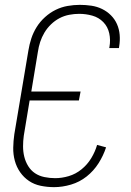

<svg xmlns="http://www.w3.org/2000/svg" viewBox="-20 -763 540 791"><path d="M203 8Q175 8 148 2.5Q121 -3 99.5 -17.5Q78 -32 63 -53.5Q48 -75 41 -101Q34 -127 34.5 -154.5Q35 -182 39 -210L97 -555Q101 -580 109 -604.5Q117 -629 131 -651.5Q145 -674 165.5 -692.5Q186 -711 209.5 -722.5Q233 -734 258.5 -738.5Q284 -743 309 -743Q333 -743 356.5 -739.5Q380 -736 400.5 -726Q421 -716 437 -700Q453 -684 462 -663.5Q471 -643 473 -619.5Q475 -596 471 -572L470 -565H430L431 -570Q436 -599 430 -626Q424 -653 405.5 -672Q387 -691 360.5 -698.5Q334 -706 306 -706Q286 -706 265 -702Q244 -698 225 -688Q206 -678 190 -662.5Q174 -647 163 -628.5Q152 -610 145.5 -590Q139 -570 136 -549L109 -386H312L305 -349H102L78 -204Q75 -182 75 -160Q75 -138 80 -117.5Q85 -97 96 -79Q107 -61 124 -49.5Q141 -38 163 -33.5Q185 -29 207 -29Q235 -29 263.5 -37.5Q292 -46 316 -65.5Q340 -85 356 -111.5Q372 -138 380 -166L417 -156Q406 -122 386 -90.5Q366 -59 337 -36Q308 -13 272.5 -2.5Q237 8 203 8Z"/></svg>

Font: Iosevka Extralight
Style: Italic
Weight: 200
Italic angle: -9°
Monospace: yes
Designer: Belleve Invis
Foundry: Belleve Invis
Version: Version 32.5.0; ttfautohint (v1.8.4)